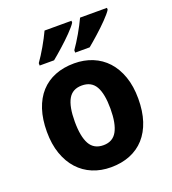

<svg xmlns="http://www.w3.org/2000/svg" viewBox="-140 -871 880 985"><g transform="rotate(-20 299.5 -378.0)"><path d="M202.1 -273.9Q202.1 -192.4 225.1 -151.1Q248 -109.9 299.8 -109.9Q351.1 -109.9 374 -151.4Q397 -192.9 397 -273.9Q397 -355.5 374 -395.8Q351.1 -436 298.8 -436Q247.6 -436 224.9 -395.8Q202.1 -355.5 202.1 -273.9ZM548.8 -273.9Q548.8 -205.6 531.5 -152.8Q514.2 -100.1 481.7 -64Q449.2 -27.8 402.6 -9Q356 9.8 297.9 9.8Q243.7 9.8 198.2 -9Q152.8 -27.8 119.9 -64Q86.9 -100.1 68.4 -152.8Q49.8 -205.6 49.8 -273.9Q49.8 -341.8 67.1 -394.5Q84.5 -447.3 116.9 -483.2Q149.4 -519 195.8 -537.6Q242.2 -556.2 300.8 -556.2Q355 -556.2 400.4 -537.6Q445.8 -519 478.8 -483.2Q511.7 -447.3 530.3 -394.5Q548.8 -341.8 548.8 -273.9ZM131.3 -606V-619.1Q141.6 -633.3 153.3 -651.9Q165 -670.4 176.5 -690.2Q188 -710 198.2 -729.7Q208.5 -749.5 216.3 -766.1H363.3V-755.9Q357.9 -747.1 347.7 -735.1Q337.4 -723.1 324.2 -709.5Q311 -695.8 295.7 -681.4Q280.3 -667 265.1 -653.3Q250 -639.6 235.6 -627.4Q221.2 -615.2 210 -606ZM325.2 -606V-619.1Q335.4 -633.3 347.2 -651.9Q358.9 -670.4 370.4 -690.2Q381.8 -710 392.1 -729.7Q402.3 -749.5 410.2 -766.1H557.1V-755.9Q551.8 -747.1 541.5 -735.1Q531.2 -723.1 518.1 -709.5Q504.9 -695.8 489.7 -681.4Q474.6 -667 459.2 -653.3Q443.8 -639.6 429.7 -627.4Q415.5 -615.2 404.3 -606Z"/></g></svg>

Font: Droid Sans
Style: Bold
Weight: 700
Foundry: Ascender Corporation
Version: Version 1.00 build 112